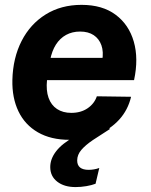

<svg xmlns="http://www.w3.org/2000/svg" viewBox="-20 -566 624 791"><path d="M291.3 204.7Q244.3 204.7 215.7 182.3Q187 160 187 122.3Q187 88.3 211.5 56.8Q236 25.3 285 -1.8Q334 -29 407.7 -50L433.7 -35Q394 -10 363 10.8Q332 31.7 315 51.7Q298 71.7 298 95Q298 133.7 345.3 133.7Q355.7 133.7 367 131.8Q378.3 130 389 126L373.7 191Q358.3 197 336.2 200.8Q314 204.7 291.3 204.7ZM266 10Q189.7 10 136.2 -20.8Q82.7 -51.7 56 -107.3Q29.3 -163 31 -236.7Q33.3 -327.3 69 -397.2Q104.7 -467 168.2 -506.5Q231.7 -546 316 -546Q401.7 -546 456.3 -505.3Q511 -464.7 531.2 -394.5Q551.3 -324.3 532.3 -236H173.7Q169.3 -193.3 180 -163.2Q190.7 -133 214.8 -117Q239 -101 273.7 -101Q313.3 -101 341 -120Q368.7 -139 379 -169.3L520 -167.3Q507.3 -113 471.2 -73.3Q435 -33.7 382.2 -11.8Q329.3 10 266 10ZM186.3 -317.7 177.7 -327.7H410.3L401 -316.3Q407.3 -352.7 397.8 -379.5Q388.3 -406.3 366 -421.2Q343.7 -436 310 -436Q277.7 -436 252.3 -422.2Q227 -408.3 210.3 -382.2Q193.7 -356 186.3 -317.7Z"/></svg>

Font: Mona Sans
Style: Italic
Weight: 200
Italic angle: -11.6951°
Designer: Deni Anggara
Foundry: GitHub
Version: Version 2.000